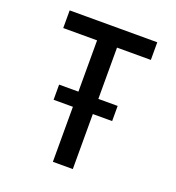

<svg xmlns="http://www.w3.org/2000/svg" viewBox="-124 -769 797 869"><g transform="rotate(20 275.0 -335.0)"><path d="M227 0V-265H134V-338H227V-585H64V-670H486V-585H323V-338H416V-265H323V0Z"/></g></svg>

Font: Lode Dark
Style: Bold
Weight: 700
Monospace: yes
Designer: Belleve Invis
Foundry: Belleve Invis
Version: Version 29.2.0; ttfautohint (v1.8.3)